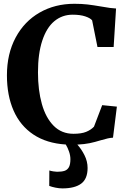

<svg xmlns="http://www.w3.org/2000/svg" viewBox="-20 -772 697 1039"><path d="M612.5 -195 591.5 -27Q576.5 -26 563 -23Q549.5 -20 525.5 -13Q493 -3 465.2 2.8Q437.5 8.5 398.5 10.5Q420.5 34.5 437.2 67.8Q454 101 454 137Q454 196 419.2 221.8Q384.5 247.5 317.5 247.5Q300.5 247.5 280.5 243.5Q260.5 239.5 246.5 234L247 150.5Q256.5 153.5 269 155.5Q281.5 157.5 289 157.5Q314 157.5 329.2 152.5Q344.5 147.5 352.8 132.8Q361 118 361 89.5Q361 69.5 353.5 48Q346 26.5 336 10Q232 3.5 160.8 -44Q89.5 -91.5 53.5 -173.5Q17.5 -255.5 17.5 -364.5Q17.5 -480.5 64.5 -568.5Q111.5 -656.5 194.5 -704Q277.5 -751.5 382.5 -751.5Q422 -751.5 453.8 -747.8Q485.5 -744 529 -736.5Q581 -727 608 -726L595 -517.5H507.5L478.5 -662Q468 -674.5 440.8 -683.5Q413.5 -692.5 373 -692.5Q316.5 -692.5 274.2 -657.5Q232 -622.5 208.8 -552.2Q185.5 -482 185.5 -380Q185.5 -284.5 206.5 -209.5Q227.5 -134.5 270.5 -91.2Q313.5 -48 377.5 -48Q420.5 -48 446.2 -58.5Q472 -69 488.5 -86.5L533 -203Z"/></svg>

Font: Merriweather Text
Style: Bold
Weight: 700
Designer: Eben Sorkin
Foundry: Eben Sorkin
Version: Version 2.100